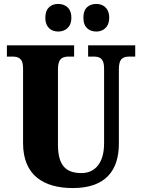

<svg xmlns="http://www.w3.org/2000/svg" viewBox="-20 -944 720 974"><path d="M469 -784C500 -784 534 -803 534 -854C534 -906 500 -924 469 -924C434 -924 403 -906 403 -854C403 -803 434 -784 469 -784ZM275 -784C308 -784 342 -803 342 -854C342 -906 308 -924 275 -924C242 -924 210 -906 210 -854C210 -803 242 -784 275 -784ZM350 10C517 10 583 -81 583 -215V-594C583 -650 607 -657 639 -657H666V-714H427V-657H453C484 -657 508 -650 508 -598V-217C508 -110 456 -66 394 -66C318 -66 274 -100 274 -210V-594C274 -650 300 -657 330 -657H356V-714H15V-657H41C72 -657 97 -650 97 -598V-218C97 -54 202 10 350 10Z"/></svg>

Font: Noto Serif Myanmar Condensed Black
Style: Regular
Weight: 900
Width: 3
Designer: Ben Mitchell and the Monotype Design Team
Foundry: Monotype Imaging Inc.
Version: Version 2.106